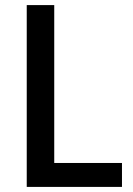

<svg xmlns="http://www.w3.org/2000/svg" viewBox="-20 -734 523 754"><path d="M85 0H459V-94H193V-714H85Z"/></svg>

Font: Noto Sans Bengali SemiCondensed Medium
Style: Regular
Weight: 500
Width: 4
Designer: Joana Ranito - Universal Thirst; Jelle Bosma - Monotype Design Team
Foundry: Universal Thirst ehf.
Version: Version 3.000